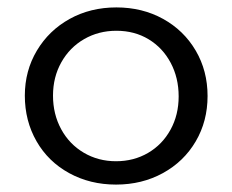

<svg xmlns="http://www.w3.org/2000/svg" viewBox="-20 -493 627 518"><path d="M47 -235Q47 -302 79.5 -356.5Q112 -411 168 -442Q224 -473 294 -473Q364 -473 420 -442Q476 -411 508 -356.5Q540 -302 540 -234Q540 -166 508 -111.5Q476 -57 419.5 -26Q363 5 293 5Q223 5 166.5 -26Q110 -57 78.5 -112Q47 -167 47 -235ZM462 -233Q462 -283 440.5 -323.5Q419 -364 381 -387Q343 -410 294 -410Q246 -410 207 -387.5Q168 -365 145.5 -325Q123 -285 123 -235Q123 -185 145 -144.5Q167 -104 206 -81Q245 -58 293 -58Q341 -58 379.5 -80.5Q418 -103 440 -143Q462 -183 462 -233Z"/></svg>

Font: Ysabeau SC Medium
Style: Regular
Weight: 500
Designer: Christian Thalmann (Catharsis Fonts)
Version: Version 0.003